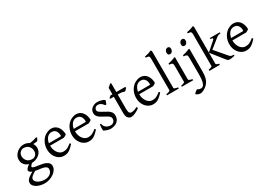

<svg xmlns="http://www.w3.org/2000/svg" viewBox="13 -1802 4311 3090"><g transform="rotate(-30 2168.5 -256.5)"><path d="M229 244Q194 244 157 236.5Q120 229 88 213Q56 197 35.5 172Q15 147 15 111Q15 94 25.5 73.5Q36 53 68 28Q100 3 163 -30Q163 -30 172.5 -29Q182 -28 191.5 -24.5Q201 -21 202 -15Q150 13 126 33Q102 53 95 67Q88 81 88 93Q88 120 111.5 142.5Q135 165 173 178.5Q211 192 255 192Q321 192 360.5 159.5Q400 127 400 76Q400 59 388 44Q376 29 344.5 18.5Q313 8 253 2Q189 -6 153.5 -17.5Q118 -29 103.5 -44.5Q89 -60 89 -75Q89 -84 104.5 -105Q120 -126 177 -163L246 -171Q202 -142 185.5 -121Q169 -100 169 -96Q169 -88 179 -80.5Q189 -73 216 -67Q243 -61 294 -54Q365 -46 404 -28.5Q443 -11 458.5 12Q474 35 474 59Q474 99 452 132.5Q430 166 394 191Q358 216 314.5 230Q271 244 229 244ZM483 -454Q478 -440 472.5 -429Q467 -418 455 -405Q429 -401 402 -398.5Q375 -396 333 -397L311 -436Q375 -439 413 -450Q451 -461 474 -469ZM212 -145Q142 -145 95.5 -186Q49 -227 49 -294Q49 -342 76.5 -382Q104 -422 146.5 -445.5Q189 -469 237 -469Q285 -469 323 -448Q361 -427 383 -391Q405 -355 405 -313Q405 -264 377 -226Q349 -188 304.5 -166.5Q260 -145 212 -145ZM203 -420Q188 -420 167.5 -409Q147 -398 132 -376Q117 -354 117 -322Q117 -271 150 -233Q183 -195 251 -195Q271 -195 291 -206.5Q311 -218 324 -239.5Q337 -261 337 -293Q337 -346 303.5 -383Q270 -420 203 -420Z M857 -239H577L578 -283H812Q824 -283 827.5 -287Q831 -291 831 -301Q831 -314 827 -334Q823 -354 812.5 -373Q802 -392 782 -405Q762 -418 730 -418Q691 -418 662 -395Q633 -372 616.5 -332.5Q600 -293 600 -243Q600 -191 617.5 -147.5Q635 -104 667.5 -76.5Q700 -49 745 -49Q765 -49 784.5 -53.5Q804 -58 829 -72Q854 -86 890 -115Q896 -112 901 -106Q906 -100 908 -96Q865 -48 834 -24.5Q803 -1 776 7Q749 15 716 15Q666 15 623 -13.5Q580 -42 553.5 -93Q527 -144 527 -212Q527 -278 556 -337Q585 -396 635 -431Q657 -445 687.5 -457Q718 -469 744 -469Q792 -469 824 -450.5Q856 -432 875 -402Q894 -372 902.5 -338Q911 -304 911 -272Q902 -263 887.5 -254.5Q873 -246 857 -239Z M1319 -239H1039L1040 -283H1274Q1286 -283 1289.5 -287Q1293 -291 1293 -301Q1293 -314 1289 -334Q1285 -354 1274.5 -373Q1264 -392 1244 -405Q1224 -418 1192 -418Q1153 -418 1124 -395Q1095 -372 1078.5 -332.5Q1062 -293 1062 -243Q1062 -191 1079.5 -147.5Q1097 -104 1129.5 -76.5Q1162 -49 1207 -49Q1227 -49 1246.5 -53.5Q1266 -58 1291 -72Q1316 -86 1352 -115Q1358 -112 1363 -106Q1368 -100 1370 -96Q1327 -48 1296 -24.5Q1265 -1 1238 7Q1211 15 1178 15Q1128 15 1085 -13.5Q1042 -42 1015.5 -93Q989 -144 989 -212Q989 -278 1018 -337Q1047 -396 1097 -431Q1119 -445 1149.5 -457Q1180 -469 1206 -469Q1254 -469 1286 -450.5Q1318 -432 1337 -402Q1356 -372 1364.5 -338Q1373 -304 1373 -272Q1364 -263 1349.5 -254.5Q1335 -246 1319 -239Z M1586 15Q1563 15 1530 6Q1497 -3 1464 -21Q1461 -23 1460 -37Q1459 -51 1459.5 -70.5Q1460 -90 1462 -109Q1464 -128 1468 -139L1488 -133Q1491 -92 1525.5 -63Q1560 -34 1610 -34Q1645 -34 1667.5 -55.5Q1690 -77 1690 -111Q1690 -134 1678 -149.5Q1666 -165 1639.5 -181Q1613 -197 1569 -220Q1543 -233 1518.5 -250Q1494 -267 1478.5 -289.5Q1463 -312 1463 -342Q1463 -383 1484 -411Q1505 -439 1538 -454Q1571 -469 1608 -469Q1629 -469 1654 -464.5Q1679 -460 1701.5 -451.5Q1724 -443 1736 -432Q1740 -428 1735.5 -412Q1731 -396 1724 -379.5Q1717 -363 1712 -358L1693 -362Q1670 -396 1644.5 -410.5Q1619 -425 1596 -425Q1563 -425 1544.5 -406Q1526 -387 1526 -366Q1526 -340 1552.5 -321Q1579 -302 1635 -273Q1663 -259 1690.5 -241.5Q1718 -224 1736 -199.5Q1754 -175 1754 -139Q1754 -87 1734 -56Q1714 -25 1684.5 -10Q1655 5 1627.5 10Q1600 15 1586 15Z M2129 -58Q2081 -21 2037 -3Q1993 15 1967 15Q1934 15 1908 -12.5Q1882 -40 1882 -108V-408H1820L1809 -422L1847 -454H1882V-574L1941 -625L1955 -613V-454H2115L2129 -440Q2120 -427 2105 -411.5Q2090 -396 2080 -391Q2069 -396 2045 -402Q2021 -408 1981 -408H1955V-150Q1955 -92 1967 -70.5Q1979 -49 2008 -49Q2026 -49 2051.5 -56Q2077 -63 2115 -82Z M2513 -239H2233L2234 -283H2468Q2480 -283 2483.5 -287Q2487 -291 2487 -301Q2487 -314 2483 -334Q2479 -354 2468.5 -373Q2458 -392 2438 -405Q2418 -418 2386 -418Q2347 -418 2318 -395Q2289 -372 2272.5 -332.5Q2256 -293 2256 -243Q2256 -191 2273.5 -147.5Q2291 -104 2323.5 -76.5Q2356 -49 2401 -49Q2421 -49 2440.5 -53.5Q2460 -58 2485 -72Q2510 -86 2546 -115Q2552 -112 2557 -106Q2562 -100 2564 -96Q2521 -48 2490 -24.5Q2459 -1 2432 7Q2405 15 2372 15Q2322 15 2279 -13.5Q2236 -42 2209.5 -93Q2183 -144 2183 -212Q2183 -278 2212 -337Q2241 -396 2291 -431Q2313 -445 2343.5 -457Q2374 -469 2400 -469Q2448 -469 2480 -450.5Q2512 -432 2531 -402Q2550 -372 2558.5 -338Q2567 -304 2567 -272Q2558 -263 2543.5 -254.5Q2529 -246 2513 -239Z M2635 0V-21Q2677 -28 2693 -35.5Q2709 -43 2709 -51V-633Q2709 -662 2703.5 -674.5Q2698 -687 2683 -691Q2668 -695 2640 -698V-718Q2675 -725 2705 -733Q2735 -741 2764 -757L2782 -740V-51Q2782 -44 2798.5 -36Q2815 -28 2855 -21V0Z M3011 -549Q2970 -549 2970 -596Q2970 -624 2986.5 -643Q3003 -662 3026 -662Q3067 -662 3067 -616Q3067 -589 3051 -569Q3035 -549 3011 -549ZM2911 0V-21Q2980 -35 2980 -51V-327Q2980 -361 2977 -378Q2974 -395 2959.5 -401Q2945 -407 2911 -410V-430Q2942 -436 2977 -446.5Q3012 -457 3036 -469H3053V-51Q3053 -45 3069.5 -36.5Q3086 -28 3121 -21V0Z M3280 -549Q3239 -549 3239 -596Q3239 -624 3255 -643Q3271 -662 3294 -662Q3336 -662 3336 -616Q3336 -589 3320 -569Q3304 -549 3280 -549ZM3322 -49Q3322 26 3309.5 72Q3297 118 3276 146Q3255 174 3229 195Q3203 216 3171.5 230Q3140 244 3122 244Q3102 244 3083.5 237.5Q3065 231 3053 223.5Q3041 216 3041 210Q3041 204 3052.5 193Q3064 182 3078.5 171Q3093 160 3103 156Q3119 170 3135.5 174Q3152 178 3170 178Q3189 178 3207 161.5Q3225 145 3237 101.5Q3249 58 3249 -21V-327Q3249 -361 3246 -377.5Q3243 -394 3228.5 -400.5Q3214 -407 3180 -410V-430Q3220 -438 3247 -447Q3274 -456 3303 -469H3322Z M3878 -434Q3856 -432 3838 -426Q3820 -420 3800 -403L3598 -242L3561 -257L3714 -391Q3735 -409 3735 -418.5Q3735 -428 3722.5 -431Q3710 -434 3693 -434V-454H3878ZM3422 0V-21Q3454 -29 3472 -35.5Q3490 -42 3490 -51V-633Q3490 -662 3484.5 -675Q3479 -688 3464.5 -691.5Q3450 -695 3422 -698V-718Q3456 -725 3488.5 -734Q3521 -743 3546 -757L3563 -740V-51Q3563 -44 3572 -38Q3581 -32 3617 -21V0ZM3895 -9Q3867 -3 3841 1Q3815 5 3805 5Q3785 5 3773 -1Q3761 -7 3749 -21L3562 -257L3613 -294L3817 -55Q3831 -39 3847.5 -33.5Q3864 -28 3892 -30Z M4244 -239H3964L3965 -283H4199Q4211 -283 4214.5 -287Q4218 -291 4218 -301Q4218 -314 4214 -334Q4210 -354 4199.5 -373Q4189 -392 4169 -405Q4149 -418 4117 -418Q4078 -418 4049 -395Q4020 -372 4003.5 -332.5Q3987 -293 3987 -243Q3987 -191 4004.5 -147.5Q4022 -104 4054.5 -76.5Q4087 -49 4132 -49Q4152 -49 4171.5 -53.5Q4191 -58 4216 -72Q4241 -86 4277 -115Q4283 -112 4288 -106Q4293 -100 4295 -96Q4252 -48 4221 -24.5Q4190 -1 4163 7Q4136 15 4103 15Q4053 15 4010 -13.5Q3967 -42 3940.5 -93Q3914 -144 3914 -212Q3914 -278 3943 -337Q3972 -396 4022 -431Q4044 -445 4074.5 -457Q4105 -469 4131 -469Q4179 -469 4211 -450.5Q4243 -432 4262 -402Q4281 -372 4289.5 -338Q4298 -304 4298 -272Q4289 -263 4274.5 -254.5Q4260 -246 4244 -239Z"/></g></svg>

Font: ChillKai
Style: Regular
Weight: 400
Designer: ChillType
Foundry: 寒蝉字型
Version: Version 2.000